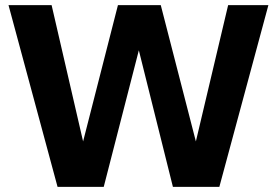

<svg xmlns="http://www.w3.org/2000/svg" viewBox="-20 -724 1073 744"><path d="M739 -176 864 -704H1020L830 0H650L518 -529L382 0H203L13 -704H180L302 -176L437 -704H603Z"/></svg>

Font: CBA Beacon Sans Extra Bold
Style: Regular
Weight: 800
Designer: Wei Huang
Foundry: Wei Huang
Version: Version 1.002